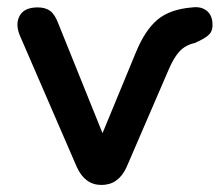

<svg xmlns="http://www.w3.org/2000/svg" viewBox="-20 -517 623 545"><path d="M268 8Q221 8 198 -43L36 -417Q23 -449 36 -472.5Q49 -496 87 -496Q109 -496 122.5 -486Q136 -476 146 -449L271 -139L366 -369Q392 -432 427.5 -461.5Q463 -491 526 -496Q550 -499 565.5 -487.5Q581 -476 583 -453Q585 -431 574 -419.5Q563 -408 533 -395Q506 -389 489.5 -371Q473 -353 459 -320L339 -42Q316 8 268 8Z"/></svg>

Font: Chiron GoRound TC M
Style: Regular
Weight: 500
Designer: Ryoko NISHIZUKA 西塚涼子 (kana, bopomofo & ideographs); Paul D. Hunt (Latin, Greek & Cyrillic); Sandoll Communications 산돌커뮤니
Foundry: Adobe
Version: Version 1.000;hotconv 1.1.1;makeotfexe 2.6.0